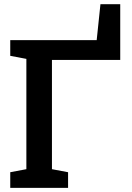

<svg xmlns="http://www.w3.org/2000/svg" viewBox="-20 -904 633 924"><path d="M29.3 0V-75.2L106.9 -89.8V-620.6L29.3 -635.3V-710.9H445.3L463.4 -883.8H558.6V-615.7H230V-89.8L307.6 -75.2V0Z"/></svg>

Font: Roboto Slab Medium
Style: Regular
Weight: 500
Designer: Google
Version: Version 2.001; ttfautohint (v1.8.3)